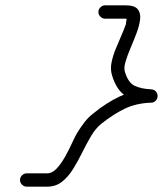

<svg xmlns="http://www.w3.org/2000/svg" viewBox="-20 -586 611 720"><path d="M374 -516Q364 -516 356.5 -523.5Q349 -531 349 -541Q349 -551 356.5 -558.5Q364 -566 374 -566Q393 -566 412.5 -566Q432 -566 451 -566Q484 -566 496 -552Q508 -538 505.5 -514.5Q503 -491 492.5 -463Q482 -435 470 -407Q458 -379 451 -355.5Q444 -332 448 -318Q448 -318 448 -318Q448 -318 448 -318Q460 -277 483.5 -265Q507 -253 547 -251Q559 -250 565 -242.5Q571 -235 571 -226Q571 -217 565 -209.5Q559 -202 547 -201Q490 -199 447 -178Q404 -157 360 -122Q360 -122 360 -122Q360 -122 360 -122Q338 -104 321 -75Q304 -46 288 -13.5Q272 19 254 48Q236 77 212.5 95.5Q189 114 157 114Q138 114 118.5 114Q99 114 80 114Q80 114 80 114Q80 114 80 114Q70 114 62.5 106.5Q55 99 55 89Q55 79 62.5 71.5Q70 64 80 64Q99 64 118.5 64Q138 64 157 64Q176 64 193 45.5Q210 27 225 0Q240 -27 251.5 -52.5Q263 -78 272 -92Q284 -111 297.5 -128.5Q311 -146 329 -160Q329 -160 329 -160Q329 -160 329 -160Q379 -201 429.5 -224.5Q480 -248 545 -251Q557 -251 563 -243Q569 -235 568 -226Q568 -216 562 -208Q556 -200 545 -201Q488 -204 452.5 -225.5Q417 -247 400 -304Q400 -304 400 -304Q400 -304 400 -304Q393 -327 398.5 -353Q404 -379 414.5 -404Q425 -429 434 -450Q439 -461 443.5 -472.5Q448 -484 452 -495Q452 -497 453 -503.5Q454 -510 455 -515Q456 -520 458 -515Q458 -514 455.5 -515Q453 -516 451 -516Q432 -516 412.5 -516Q393 -516 374 -516Q374 -516 374 -516Q374 -516 374 -516Z"/></svg>

Font: FRB American Cursive Semibold
Style: Italic
Weight: 600
Italic angle: -25°
Version: Version 2.0;Modular Font Editor K font №1